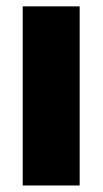

<svg xmlns="http://www.w3.org/2000/svg" viewBox="-20 -568 314 588"><path d="M49.5 0V-548.5H224V0Z"/></svg>

Font: Encode Sans Semi Condensed ExtraBold
Style: Regular
Weight: 800
Width: 4
Designer: Multiple Designers
Foundry: Impallari Type
Version: Version 3.000; ttfautohint (v1.8.3) -l 8 -r 50 -G 200 -x 14 